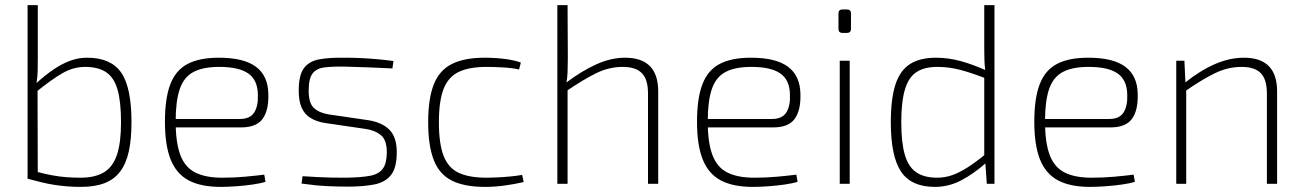

<svg xmlns="http://www.w3.org/2000/svg" viewBox="-20 -720 5109 752"><path d="M321 -494Q414 -494 454.5 -436Q495 -378 495 -241Q495 -175 484.5 -127Q474 -79 450.5 -48Q427 -17 389 -2.5Q351 12 296 12Q271 12 244.5 10Q218 8 192.5 4Q167 0 140.5 -6.5Q114 -13 88 -20L121 -48Q154 -39 183.5 -33.5Q213 -28 240.5 -26Q268 -24 295 -24Q352 -24 387 -45Q422 -66 438 -113.5Q454 -161 454 -241Q454 -321 440.5 -368.5Q427 -416 396 -437Q365 -458 313 -458Q267 -458 224 -433Q181 -408 123 -361L121 -393Q156 -425 189 -447.5Q222 -470 254.5 -482Q287 -494 321 -494ZM128 -700V-492Q128 -463 127.5 -441Q127 -419 123 -395L127 -379L128 -19L88 -20V-700Z M837 -494Q935 -494 982.5 -458.5Q1030 -423 1031 -352Q1033 -288 1008.5 -254.5Q984 -221 925 -221H645V-254H919Q960 -254 976 -280Q992 -306 990 -350Q989 -407 952 -432.5Q915 -458 839 -458Q775 -458 737.5 -438Q700 -418 684 -371Q668 -324 668 -245Q668 -161 686.5 -112.5Q705 -64 745.5 -44Q786 -24 850 -24Q897 -24 940.5 -28Q984 -32 1015 -36L1020 -8Q1002 -2 971 2.5Q940 7 906 9.5Q872 12 845 12Q767 12 719 -13.5Q671 -39 648.5 -95Q626 -151 626 -243Q626 -336 647.5 -391Q669 -446 715.5 -470Q762 -494 837 -494Z M1330 -494Q1360 -494 1393 -492.5Q1426 -491 1459 -488Q1492 -485 1521 -481L1517 -452Q1473 -454 1425.5 -456Q1378 -458 1334 -459Q1283 -460 1251 -456Q1219 -452 1204 -432Q1189 -412 1189 -365Q1189 -316 1209.5 -297Q1230 -278 1267 -272L1424 -249Q1478 -240 1506 -211Q1534 -182 1534 -124Q1534 -63 1511.5 -34.5Q1489 -6 1446 2.5Q1403 11 1340 11Q1307 11 1262.5 9Q1218 7 1161 -1L1165 -30Q1195 -28 1222 -26.5Q1249 -25 1276.5 -24.5Q1304 -24 1336 -24Q1395 -25 1429.5 -31.5Q1464 -38 1479.5 -59.5Q1495 -81 1495 -124Q1495 -172 1471.5 -191Q1448 -210 1412 -215L1255 -238Q1221 -243 1197 -257.5Q1173 -272 1161.5 -298Q1150 -324 1150 -365Q1150 -425 1170 -452.5Q1190 -480 1230 -487.5Q1270 -495 1330 -494Z M1879 -494Q1899 -494 1923 -492.5Q1947 -491 1972.5 -487Q1998 -483 2020 -475L2013 -448Q1985 -454 1948 -456Q1911 -458 1886 -458Q1818 -458 1777 -438.5Q1736 -419 1717.5 -372Q1699 -325 1699 -241Q1699 -157 1717.5 -109.5Q1736 -62 1777 -43Q1818 -24 1886 -24Q1900 -24 1924 -25Q1948 -26 1975.5 -28.5Q2003 -31 2025 -35L2031 -7Q1997 1 1957.5 6.5Q1918 12 1880 12Q1799 12 1750 -12.5Q1701 -37 1679 -93Q1657 -149 1657 -241Q1657 -334 1679 -389.5Q1701 -445 1750 -469.5Q1799 -494 1879 -494Z M2428 -494Q2558 -494 2558 -362V0H2518V-354Q2518 -409 2494 -433.5Q2470 -458 2419 -458Q2366 -458 2316.5 -434Q2267 -410 2198 -363L2197 -396Q2258 -442 2315.5 -468Q2373 -494 2428 -494ZM2203 -700 2204 -491Q2204 -463 2203 -438Q2202 -413 2198 -393L2203 -377V0H2163V-700Z M2921 -494Q3019 -494 3066.5 -458.5Q3114 -423 3115 -352Q3117 -288 3092.5 -254.5Q3068 -221 3009 -221H2729V-254H3003Q3044 -254 3060 -280Q3076 -306 3074 -350Q3073 -407 3036 -432.5Q2999 -458 2923 -458Q2859 -458 2821.5 -438Q2784 -418 2768 -371Q2752 -324 2752 -245Q2752 -161 2770.5 -112.5Q2789 -64 2829.5 -44Q2870 -24 2934 -24Q2981 -24 3024.5 -28Q3068 -32 3099 -36L3104 -8Q3086 -2 3055 2.5Q3024 7 2990 9.5Q2956 12 2929 12Q2851 12 2803 -13.5Q2755 -39 2732.5 -95Q2710 -151 2710 -243Q2710 -336 2731.5 -391Q2753 -446 2799.5 -470Q2846 -494 2921 -494Z M3308 -482V0H3269V-482ZM3297 -683Q3313 -683 3313 -667V-607Q3313 -591 3297 -591H3280Q3264 -591 3264 -607V-667Q3264 -683 3280 -683Z M3646 -494Q3695 -494 3743.5 -480.5Q3792 -467 3843 -444L3841 -413Q3784 -435 3740.5 -446.5Q3697 -458 3651 -458Q3601 -458 3570 -438Q3539 -418 3524.5 -370Q3510 -322 3510 -242Q3510 -161 3524 -113.5Q3538 -66 3569 -45Q3600 -24 3650 -24Q3681 -24 3709.5 -34Q3738 -44 3770 -64.5Q3802 -85 3841 -117L3842 -82Q3792 -38 3743.5 -13Q3695 12 3642 12Q3549 12 3509 -48Q3469 -108 3469 -241Q3469 -333 3487 -388.5Q3505 -444 3544 -469Q3583 -494 3646 -494ZM3875 -700V0H3845L3839 -84L3835 -89V-426L3839 -442Q3836 -468 3835.5 -490Q3835 -512 3835 -539V-700Z M4242 -494Q4340 -494 4387.5 -458.5Q4435 -423 4436 -352Q4438 -288 4413.5 -254.5Q4389 -221 4330 -221H4050V-254H4324Q4365 -254 4381 -280Q4397 -306 4395 -350Q4394 -407 4357 -432.5Q4320 -458 4244 -458Q4180 -458 4142.5 -438Q4105 -418 4089 -371Q4073 -324 4073 -245Q4073 -161 4091.5 -112.5Q4110 -64 4150.5 -44Q4191 -24 4255 -24Q4302 -24 4345.5 -28Q4389 -32 4420 -36L4425 -8Q4407 -2 4376 2.5Q4345 7 4311 9.5Q4277 12 4250 12Q4172 12 4124 -13.5Q4076 -39 4053.5 -95Q4031 -151 4031 -243Q4031 -336 4052.5 -391Q4074 -446 4120.5 -470Q4167 -494 4242 -494Z M4852 -494Q4982 -494 4982 -362V0H4942V-354Q4942 -409 4918 -433.5Q4894 -458 4843 -458Q4790 -458 4740 -434Q4690 -410 4622 -363L4621 -396Q4681 -444 4738.5 -469Q4796 -494 4852 -494ZM4619 -482 4623 -393 4626 -377V0H4587V-482Z"/></svg>

Font: Exo 2 ExtraLight
Style: Regular
Weight: 250
Designer: Natanael Gama
Foundry: Natanael Gama
Version: Version 2.010